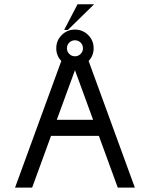

<svg xmlns="http://www.w3.org/2000/svg" viewBox="-20 -858 686 878"><path d="M405.8 -310.1 322.8 -537.1 239.7 -310.1ZM290.5 -721.2H273.4L334.5 -838.4H410.2ZM322.8 -600.6Q337.9 -600.6 348.6 -611.3Q359.4 -622.1 359.4 -637.2Q359.4 -652.8 348.6 -663.3Q337.9 -673.8 322.8 -673.8Q307.6 -673.8 296.9 -663.3Q286.1 -652.8 286.1 -637.2Q286.1 -622.1 296.9 -611.3Q307.6 -600.6 322.8 -600.6ZM385.3 -579.1 596.7 0H518.6L432.1 -236.8H213.4L127 0H48.8L260.3 -579.1Q237.3 -603.5 237.3 -637.2Q237.3 -673.3 262.5 -698Q287.6 -722.7 322.8 -722.7Q357.9 -722.7 383.1 -698Q408.2 -673.3 408.2 -637.2Q408.2 -603.5 385.3 -579.1Z"/></svg>

Font: Catrinity
Style: Regular
Weight: 400
Designer: Alexander Lange
Foundry: High-Logic / Made with FontCreator
Version: Version 2.090;May 20, 2024;FontCreator 15.0.0.2974 64-bit